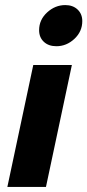

<svg xmlns="http://www.w3.org/2000/svg" viewBox="-20 -736 344 756"><path d="M134 -617Q134 -658 165.5 -687Q197 -716 237 -716Q267 -716 285.5 -698.5Q304 -681 304 -653Q304 -612 273 -583Q242 -554 202 -554Q171 -554 152.5 -571.5Q134 -589 134 -617ZM111 -480H263L161 0H9Z"/></svg>

Font: Prompt SemiBold
Style: Italic
Weight: 600
Italic angle: -12°
Designer: Katatrad Team
Foundry: CadsonDemak
Version: Version 1.001